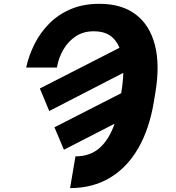

<svg xmlns="http://www.w3.org/2000/svg" viewBox="-20 -757 905 990"><path d="M273.4 -408.7H114.7Q128.9 -471.7 158.4 -530.5Q188 -589.4 234.4 -636Q280.8 -682.6 345 -710Q409.2 -737.3 493.2 -737.3Q607.4 -737.3 679.7 -682.6Q752 -627.9 778.6 -525.6Q805.2 -423.3 781.2 -280.3L772.5 -227.5Q749.5 -90.8 692.4 8.1Q635.3 106.9 546.6 159.9Q458 212.9 341.3 212.9L369.1 49.3Q444.8 49.3 493.9 5.6Q543 -38.1 570.8 -119.1L309.6 15.1L260.7 -100.6L605 -276.4L605.5 -281.2Q614.7 -335.4 615.7 -381.3L233.9 -184.6L185.5 -300.8L596.2 -510.7Q560.5 -596.2 464.8 -595.7Q411.6 -596.2 372.1 -570.6Q332.5 -544.9 307.4 -502.4Q282.2 -460 273.4 -408.7Z"/></svg>

Font: Inter Display Extra Bold
Style: Italic
Weight: 800
Italic angle: -9.39999°
Designer: Rasmus Andersson
Foundry: rsms
Version: Version 4.000;git-4fc901f